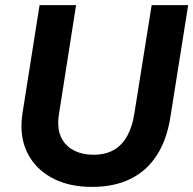

<svg xmlns="http://www.w3.org/2000/svg" viewBox="-20 -720 757 752"><path d="M340 12Q256 12 194 -18Q132 -48 98 -102Q64 -156 64 -227Q64 -239 65 -251Q66 -263 68 -276L135 -700H278L210 -267Q209 -260 208.5 -252.5Q208 -245 208 -238Q208 -199 225.5 -171Q243 -143 274 -128.5Q305 -114 346 -114Q393 -114 425.5 -132.5Q458 -151 478 -187Q498 -223 506 -274L574 -700H717L647 -259Q633 -172 594 -111.5Q555 -51 491.5 -19.5Q428 12 340 12Z"/></svg>

Font: MuseoModerno SemiBold
Style: Italic
Weight: 600
Italic angle: -9°
Designer: Pablo Cosgaya, Héctor Gatti, Marcela Romero, and the Authors of The MuseoModerno Project.
Foundry: Omnibus-Type Team
Version: Version 1.003